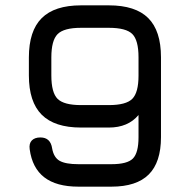

<svg xmlns="http://www.w3.org/2000/svg" viewBox="-20 -698 710 718"><path d="M387 -678Q486.5 -678 534.2 -630.5Q582 -583 582 -484V-185Q582 -91 536.2 -45.5Q490.5 0 397 0H273Q191 0 145.8 -34.8Q100.5 -69.5 91 -140Q88 -161.5 99 -172.8Q110 -184 131 -184Q169 -184 175 -143Q181 -109 203.2 -96.5Q225.5 -84 273 -84H397Q456 -84 477 -105.2Q498 -126.5 498 -185V-268Q459 -221 387 -221H283Q184 -221 136 -269Q88 -317 88 -416V-483Q88 -582.5 136 -630.2Q184 -678 283 -678ZM387 -594H283Q218.5 -594 195.2 -570.2Q172 -546.5 172 -483V-416Q172 -351.5 195.5 -328.2Q219 -305 283 -305H387Q451.5 -305 474.8 -328.5Q498 -352 498 -415V-484Q498 -547.5 474.8 -570.8Q451.5 -594 387 -594Z"/></svg>

Font: Jura Light
Style: Bold
Weight: 700
Version: Version 5.104